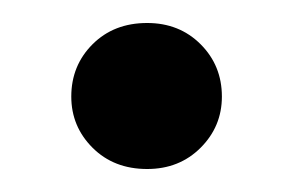

<svg xmlns="http://www.w3.org/2000/svg" viewBox="-20 -142 254 167"><path d="M108 5Q79 5 60.5 -13.5Q42 -32 42 -58Q42 -85 60.5 -103.5Q79 -122 108 -122Q136 -122 154.5 -103.5Q173 -85 173 -58Q173 -32 154.5 -13.5Q136 5 108 5Z"/></svg>

Font: DM Sans 16pt Medium
Style: Regular
Weight: 500
Version: Version 4.004;gftools[0.9.30]